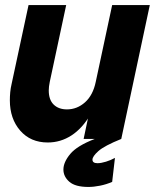

<svg xmlns="http://www.w3.org/2000/svg" viewBox="-20 -550 625 760"><path d="M169 14Q101 14 60 -33Q19 -80 19 -153Q19 -169 20.5 -185Q22 -201 26 -218L93 -530H242L177 -226Q175 -216 174 -208Q173 -200 173 -192Q173 -155 192.5 -136Q212 -117 245 -117Q285 -117 316.5 -145Q348 -173 359 -226L424 -530H573L460 0H311L351 -190L385 -226Q369 -150 337.5 -96Q306 -42 263 -14Q220 14 169 14ZM330 190Q278 190 254.5 169.5Q231 149 231 121Q231 92 258 59.5Q285 27 355 0H460Q393 27 369.5 48Q346 69 346 82Q346 96 366 96Q380 96 399.5 90Q419 84 435 75L424 170Q401 180 376 185Q351 190 330 190Z"/></svg>

Font: Radio Canada Big
Style: Bold Italic
Weight: 700
Italic angle: -12°
Designer: Étienne Aubert Bonn
Foundry: Coppers and Brasses
Version: Version 1.001